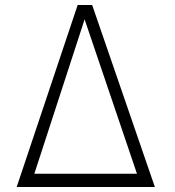

<svg xmlns="http://www.w3.org/2000/svg" viewBox="-20 -750 700 770"><path d="M46.9 0 291.5 -730H349.6L601.1 0ZM117.7 -53.2H529.3L319.3 -672.4Z"/></svg>

Font: Comme ExtraLight
Style: Regular
Weight: 250
Version: Version 1.000;gftools[0.9.27]